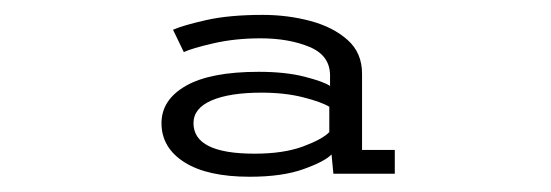

<svg xmlns="http://www.w3.org/2000/svg" viewBox="-20 -772 740 258"><path d="M315.5 -534.5Q258.5 -534.5 227.8 -554Q197 -573.5 197 -606.5Q197 -638 230 -656.8Q263 -675.5 327.5 -675.5Q363.5 -675.5 389 -669Q414.5 -662.5 423.5 -656.5V-670.5Q423.5 -697.5 395.8 -709Q368 -720.5 330 -720.5Q296 -720.5 266.8 -713.8Q237.5 -707 227 -702L212.5 -732Q226 -738 257 -745Q288 -752 333 -752Q366.5 -752 397.2 -743.8Q428 -735.5 447.2 -718.2Q466.5 -701 466.5 -673V-570.5H510.5V-538.5H428L425.5 -564.5Q416.5 -555 388 -544.8Q359.5 -534.5 315.5 -534.5ZM322 -565.5Q361 -565.5 387.2 -575.2Q413.5 -585 422.5 -594.5V-628.5Q412 -635 387.5 -641.2Q363 -647.5 331.5 -647.5Q288.5 -647.5 264.2 -637Q240 -626.5 240 -606.5Q240 -565.5 322 -565.5Z"/></svg>

Font: Trispace SemiExpanded ExtraLight
Style: Regular
Weight: 200
Width: 6
Designer: Tyler Finck
Foundry: Etcetera Type Company
Version: Version 1.210; ttfautohint (v1.8.3)